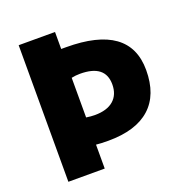

<svg xmlns="http://www.w3.org/2000/svg" viewBox="-130 -847 926 965"><g transform="rotate(-20 332.5 -365.0)"><path d="M73.2 0V-730.5H267.6V-639.6H293Q632.8 -639.6 632.8 -394.5Q632.8 -261.7 556.6 -193.4Q480.5 -125 333 -125Q293 -125 267.6 -127.9V0ZM267.6 -273.4Q293 -269.5 313.5 -269.5Q378.9 -269.5 413.6 -299.8Q448.2 -330.1 448.2 -384.8Q448.2 -490.2 313.5 -490.2Q290 -490.2 267.6 -485.4Z"/></g></svg>

Font: GenEi M Gothic v2 Black
Style: Regular
Weight: 900
Version: Version 2.0